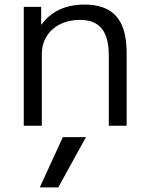

<svg xmlns="http://www.w3.org/2000/svg" viewBox="-20 -550 642 840"><path d="M235 270H154L255 50H356ZM84 0V-520H160V-443H162Q192 -485 239.5 -507.5Q287 -530 350 -530Q444 -530 489 -478.5Q534 -427 534 -320V0H456V-307Q456 -387 425 -425Q394 -463 330 -463Q281 -463 243 -444Q205 -425 184 -391Q163 -357 163 -313V0Z"/></svg>

Font: M PLUS 1
Style: Regular
Weight: 400
Designer: Coji Morishita
Foundry: UNDERFOREST DESIGN
Version: Version 1.001